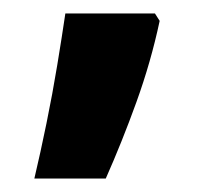

<svg xmlns="http://www.w3.org/2000/svg" viewBox="-20 -136 311 285"><path d="M217 -105Q204 -44 182.5 15.5Q161 75 137 129H31Q40 91 49 47Q58 3 65 -39.5Q72 -82 77 -116H210Z"/></svg>

Font: Noto Sans Gujarati UI SemiCondensed
Style: Bold
Weight: 700
Width: 4
Designer: Jelle Bosma - Monotype Design Team, Universal Thirst
Foundry: Monotype Imaging Inc.
Version: Version 2.106; ttfautohint (v1.8.4.7-5d5b)